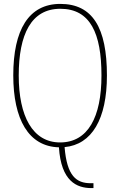

<svg xmlns="http://www.w3.org/2000/svg" viewBox="-20 -745 617 984"><path d="M449 219H459V194H445C371 194 323 157 311 9C451 -4 528 -135 528 -358C528 -604 454 -725 289 -725C127 -725 48 -592 48 -359C48 -134 126 6 282 10C293 184 373 219 449 219ZM288 -15C147 -15 76 -150 76 -358C76 -569 140 -700 289 -700C443 -700 500 -574 500 -358C500 -145 431 -15 288 -15Z"/></svg>

Font: Noto Serif Bengali Condensed Thin
Style: Regular
Weight: 100
Width: 3
Designer: Juan Bruce, Universal Thirst, Indian Type Foundry and the Monotype Design Team.
Foundry: Monotype Imaging Inc.
Version: Version 2.003